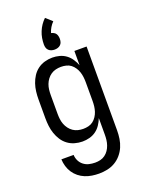

<svg xmlns="http://www.w3.org/2000/svg" viewBox="-180 -848 860 1153"><g transform="rotate(-20 250.0 -272.0)"><path d="M247 223Q224 223 201.5 219.5Q179 216 158 207.5Q137 199 119 184.5Q101 170 88.5 151Q76 132 69.5 110Q63 88 62 65H140Q141 85 149.5 102.5Q158 120 173.5 132Q189 144 208 148.5Q227 153 247 153Q264 153 280.5 149Q297 145 310.5 135Q324 125 333.5 111Q343 97 348.5 81Q354 65 356 48.5Q358 32 358 15V-91Q350 -70 337 -50.5Q324 -31 305.5 -17.5Q287 -4 264.5 2Q242 8 219 8Q194 8 169.5 1Q145 -6 125 -21Q105 -36 91.5 -57Q78 -78 70 -101.5Q62 -125 59 -150Q56 -175 56 -200V-320Q56 -345 59 -370Q62 -395 70 -418.5Q78 -442 91.5 -463Q105 -484 125 -499Q145 -514 169.5 -521Q194 -528 219 -528Q242 -528 264.5 -522Q287 -516 305.5 -502.5Q324 -489 337 -469.5Q350 -450 358 -429V-520H436V15Q436 42 432 68.5Q428 95 417.5 119.5Q407 144 389.5 164.5Q372 185 349 198.5Q326 212 299.5 217.5Q273 223 247 223ZM249 -62Q266 -62 282.5 -66Q299 -70 312 -80Q325 -90 334.5 -104.5Q344 -119 349 -134.5Q354 -150 356 -166.5Q358 -183 358 -200V-320Q358 -337 356 -353.5Q354 -370 349 -385.5Q344 -401 334.5 -415.5Q325 -430 312 -440Q299 -450 282.5 -454Q266 -458 249 -458Q232 -458 215.5 -454Q199 -450 185 -440.5Q171 -431 160.5 -417Q150 -403 144 -387Q138 -371 136 -354Q134 -337 134 -320V-200Q134 -183 136 -166Q138 -149 144 -133Q150 -117 160.5 -103Q171 -89 185 -79.5Q199 -70 215.5 -66Q232 -62 249 -62ZM250 -568Q240 -568 230 -571Q220 -574 212.5 -581Q205 -588 202 -598Q199 -608 199 -619Q199 -639 202.5 -659.5Q206 -680 214 -699.5Q222 -719 233.5 -736Q245 -753 260 -767L300 -731Q287 -718 277.5 -702Q268 -686 263 -669Q271 -667 279 -663Q287 -659 292 -652Q297 -645 299 -636Q301 -627 301 -619Q301 -608 298 -598Q295 -588 287.5 -581Q280 -574 270 -571Q260 -568 250 -568Z"/></g></svg>

Font: Iosevka Curly
Style: Regular
Weight: 400
Monospace: yes
Designer: Belleve Invis
Foundry: Belleve Invis
Version: Version 22.1.2; ttfautohint (v1.8.4)